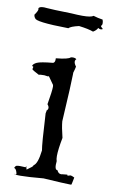

<svg xmlns="http://www.w3.org/2000/svg" viewBox="-83 -764 491 810"><g transform="rotate(10 162.5 -359.0)"><path d="M277 0Q282 0 282.5 -1Q283 -2 285 -12Q287 -22 289 -32Q278 -38 271 -38L261 -35Q258 -35 258 -39Q252 -39 238 -37L232 -36Q220 -36 214 -50Q203 -50 203 -71L204 -87Q201 -95 201 -109Q201 -136 211 -188Q200 -232 198 -257Q208 -426 208 -460V-467Q213 -483 215 -494Q206 -506 206 -514Q206 -521 211 -525Q206 -530 195 -530L187 -529Q178 -519 125 -514V-508Q125 -496 117 -493Q64 -488 49 -481Q34 -474 32 -465L38 -462L36 -453Q36 -451 37 -449.5Q38 -448 66 -433Q70 -435 90 -435Q100 -433 104 -433Q109 -433 109 -435L133 -401L134 -394Q134 -375 124 -317Q131 -309 131 -302Q131 -295 124 -289Q125 -289 125 -288L123 -278Q130 -146 135 -121Q128 -61 110 -53L111 -52Q111 -48 85 -30L81 -45L78 -34L80 -39L55 -40Q45 -40 40.5 -38.5Q36 -37 32 -28Q41 -26 45 -10L46 -6Q46 -2 42 -2L36 -4Q38 0 64 0Q95 0 162 -6Q257 0 277 0ZM155 -648Q163 -657 198 -665Q239 -660 260 -652Q274 -660 279 -671Q285 -667 290 -667Q295 -667 299 -670Q289 -678 289 -682Q289 -684 292 -684Q294 -689 294 -694Q294 -701 291 -709Q270 -712 251 -718Q241 -710 204 -710Q184 -710 157 -712Q70 -714 52 -716L39 -717Q18 -717 16 -708L17 -705Q17 -697 4 -679Q6 -668 10 -666Q10 -650 155 -648Z"/></g></svg>

Font: Xiaobo Songti 小帛宋体
Style: Regular
Weight: 400
Version: Version 1.501;March 17, 2024;FontCreator 14.0.0.2814 64-bit